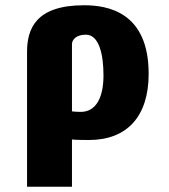

<svg xmlns="http://www.w3.org/2000/svg" viewBox="-20 -526 642 731"><path d="M319 7C463 7 546 -82 546 -245C546 -481 389 -506 300 -506C114 -506 83 -414 83 -328V185H254V5C268 7 306 7 319 7ZM307 -394C357 -394 374 -319 374 -239C374 -155 346 -100 287 -100C269 -100 266 -101 254 -102V-358C254 -373 268 -394 307 -394Z"/></svg>

Font: Maven Pro
Style: Black
Weight: 900
Designer: Joe Prince
Foundry: Joe Prince
Version: Version 1.003